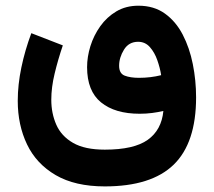

<svg xmlns="http://www.w3.org/2000/svg" viewBox="-20 -441 752 676"><path d="M349.1 215.3Q244.1 215.3 176 175.5Q107.9 135.7 75.2 67.4Q42.5 -1 42.5 -85.9Q42.5 -142.6 55.2 -203.4Q67.9 -264.2 90.3 -324.2L201.2 -281.2Q184.1 -231 172.4 -182.1Q160.6 -133.3 160.6 -89.8Q160.6 -42 178.2 -2Q195.8 38.1 237.1 62Q278.3 85.9 349.1 85.9Q451.7 85.9 500.2 51.3Q548.8 16.6 555.2 -50.3Q536.1 -45.9 515.4 -43.2Q494.6 -40.5 471.7 -40.5Q384.8 -40.5 335.7 -80.6Q286.6 -120.6 286.6 -204.6Q286.6 -240.7 298.3 -278.6Q310.1 -316.4 333 -348.6Q356 -380.9 389.6 -400.9Q423.3 -420.9 467.3 -420.9Q522 -420.9 560.5 -393.3Q599.1 -365.7 623.3 -319.1Q647.5 -272.5 658.9 -215.1Q670.4 -157.7 670.4 -98.1Q670.4 62 591.6 138.7Q512.7 215.3 349.1 215.3ZM469.2 -167Q510.3 -167 547.4 -176.3Q543.5 -201.7 533.9 -229Q524.4 -256.3 507.8 -275.1Q491.2 -293.9 466.3 -293.9Q433.6 -293.9 416.5 -266.1Q399.4 -238.3 399.4 -209.5Q399.4 -182.1 419.2 -174.6Q439 -167 469.2 -167Z"/></svg>

Font: Vazirmatn UI NL
Style: Bold
Weight: 700
Designer: Saber Rastikerdar
Foundry: Saber Rastikerdar
Version: Version 33.003